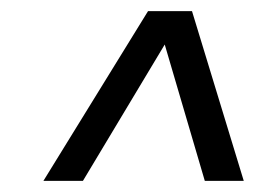

<svg xmlns="http://www.w3.org/2000/svg" viewBox="-20 -769 495 345"><path d="M348 -444 276 -689 129 -444H58L246 -749H325L418 -444Z"/></svg>

Font: Azeri Sans
Style: Italic
Weight: 400
Designer: Hector Gatti & Omnibus-Type (original fonts) / Cristiano Sobral (main changes and remastering)
Foundry: Omnibus-Type
Version: Version 0.07;August 21, 2020;FontCreator 13.0.0.2681 64-bit;